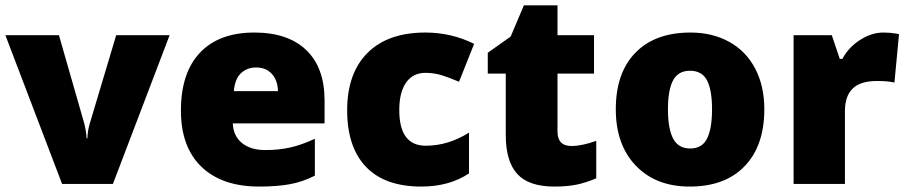

<svg xmlns="http://www.w3.org/2000/svg" viewBox="-20 -684 3374 714"><path d="M210.9 0 0 -553.2H199.2L293 -226.1Q293.5 -223.6 294.9 -217.8Q296.4 -211.9 297.9 -203.9Q299.3 -195.8 300.5 -186.8Q301.8 -177.7 301.8 -169.9H305.2Q305.2 -195.3 314 -225.1L412.1 -553.2H610.8L399.9 0Z M943.8 9.8Q805.7 9.8 729.2 -63.7Q652.8 -137.2 652.8 -272.9Q652.8 -413.1 723.6 -488Q794.4 -563 925.8 -563Q1050.8 -563 1118.9 -497.8Q1187 -432.6 1187 -310.1V-225.1H845.7Q847.7 -178.7 879.6 -152.3Q911.6 -126 966.8 -126Q1017.1 -126 1059.3 -135.5Q1101.6 -145 1150.9 -168V-30.8Q1106 -7.8 1058.1 1Q1010.3 9.8 943.8 9.8ZM932.6 -433.1Q898.9 -433.1 876.2 -411.9Q853.5 -390.6 849.6 -345.2H1013.7Q1012.7 -385.3 991 -409.2Q969.2 -433.1 932.6 -433.1Z M1546.9 9.8Q1411.1 9.8 1341.1 -63.5Q1271 -136.7 1271 -273.9Q1271 -411.6 1346.7 -487.3Q1422.4 -563 1562 -563Q1658.2 -563 1743.2 -521L1687 -379.9Q1652.3 -395 1623 -404.1Q1593.8 -413.1 1562 -413.1Q1515.6 -413.1 1490.2 -377Q1464.8 -340.8 1464.8 -274.9Q1464.8 -142.1 1563 -142.1Q1647 -142.1 1724.1 -190.9V-39.1Q1650.4 9.8 1546.9 9.8Z M2105 -141.1Q2143.6 -141.1 2197.3 -160.2V-21Q2158.7 -4.4 2123.8 2.7Q2088.9 9.8 2042 9.8Q1945.8 9.8 1903.3 -37.4Q1860.8 -84.5 1860.8 -182.1V-410.2H1793.9V-487.8L1878.9 -547.9L1928.2 -664.1H2053.2V-553.2H2189V-410.2H2053.2V-194.8Q2053.2 -141.1 2105 -141.1Z M2822.3 -277.8Q2822.3 -142.1 2749.3 -66.2Q2676.3 9.8 2544.9 9.8Q2418.9 9.8 2344.5 -67.9Q2270 -145.5 2270 -277.8Q2270 -413.1 2343 -488Q2416 -563 2547.9 -563Q2629.4 -563 2691.9 -528.3Q2754.4 -493.7 2788.3 -429Q2822.3 -364.3 2822.3 -277.8ZM2463.9 -277.8Q2463.9 -206.5 2482.9 -169.2Q2502 -131.8 2546.9 -131.8Q2591.3 -131.8 2609.6 -169.2Q2627.9 -206.5 2627.9 -277.8Q2627.9 -348.6 2609.4 -384.8Q2590.8 -420.9 2545.9 -420.9Q2502 -420.9 2482.9 -385Q2463.9 -349.1 2463.9 -277.8Z M3265.1 -563Q3290 -563 3312.5 -559.1L3323.2 -557.1L3306.2 -377Q3282.7 -382.8 3241.2 -382.8Q3178.7 -382.8 3150.4 -354.2Q3122.1 -325.7 3122.1 -272V0H2931.2V-553.2H3073.2L3103 -464.8H3112.3Q3136.2 -508.8 3179 -535.9Q3221.7 -563 3265.1 -563Z"/></svg>

Font: OpenSans-ExtraBold
Style: Regular
Weight: 800
Foundry: Ascender Corporation
Version: Version 1.10